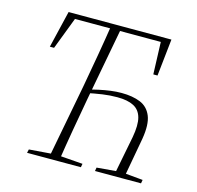

<svg xmlns="http://www.w3.org/2000/svg" viewBox="-100 -778 904 882"><g transform="rotate(15 352.5 -337.0)"><path d="M78 -498 120 -674H609L590 -498H570L564 -668L585 -651H136L163 -668L98 -498ZM515 0 553 -195Q564 -255 554.5 -289.5Q545 -324 516 -339Q487 -354 438 -354Q403 -354 368 -349Q333 -344 285 -334L288 -350Q318 -359 346 -365Q374 -371 400 -374.5Q426 -378 452 -378Q504 -378 541 -363Q578 -348 594 -309Q610 -270 598 -199L562 0ZM103 0 107 -17 224 -26H243L362 -17L359 0ZM205 0 274 -363Q288 -440 301.5 -518Q315 -596 327 -674H375L307 -311Q293 -234 279.5 -156Q266 -78 254 0ZM426 0 429 -17 535 -26H552L648 -17L645 0Z"/></g></svg>

Font: Source Serif 4 48pt Light
Style: Italic
Weight: 300
Italic angle: -12°
Designer: Frank Grießhammer
Foundry: Adobe Systems Incorporated
Version: Version 4.004;hotconv 1.0.116;makeotfexe 2.5.65601